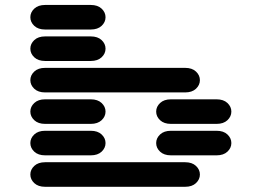

<svg xmlns="http://www.w3.org/2000/svg" viewBox="-20 -756 1040 763"><path d="M159.2 -13.7H715.8Q743.2 -13.7 758.8 -28.3Q774.4 -43 774.4 -62.5Q774.4 -82 758.8 -96.7Q743.2 -111.3 715.8 -111.3H159.2Q131.8 -111.3 116.2 -96.7Q100.6 -82 100.6 -62.5Q100.6 -43 116.2 -28.3Q131.8 -13.7 159.2 -13.7ZM159.2 -138.7H340.8Q368.2 -138.7 383.8 -153.3Q399.4 -168 399.4 -187.5Q399.4 -207 383.8 -221.7Q368.2 -236.3 340.8 -236.3H159.2Q131.8 -236.3 116.2 -221.7Q100.6 -207 100.6 -187.5Q100.6 -168 116.2 -153.3Q131.8 -138.7 159.2 -138.7ZM659.2 -138.7H840.8Q868.2 -138.7 883.8 -153.3Q899.4 -168 899.4 -187.5Q899.4 -207 883.8 -221.7Q868.2 -236.3 840.8 -236.3H659.2Q631.8 -236.3 616.2 -221.7Q600.6 -207 600.6 -187.5Q600.6 -168 616.2 -153.3Q631.8 -138.7 659.2 -138.7ZM159.2 -263.7H340.8Q368.2 -263.7 383.8 -278.3Q399.4 -293 399.4 -312.5Q399.4 -332 383.8 -346.7Q368.2 -361.3 340.8 -361.3H159.2Q131.8 -361.3 116.2 -346.7Q100.6 -332 100.6 -312.5Q100.6 -293 116.2 -278.3Q131.8 -263.7 159.2 -263.7ZM659.2 -263.7H840.8Q868.2 -263.7 883.8 -278.3Q899.4 -293 899.4 -312.5Q899.4 -332 883.8 -346.7Q868.2 -361.3 840.8 -361.3H659.2Q631.8 -361.3 616.2 -346.7Q600.6 -332 600.6 -312.5Q600.6 -293 616.2 -278.3Q631.8 -263.7 659.2 -263.7ZM159.2 -388.7H715.8Q743.2 -388.7 758.8 -403.3Q774.4 -418 774.4 -437.5Q774.4 -457 758.8 -471.7Q743.2 -486.3 715.8 -486.3H159.2Q131.8 -486.3 116.2 -471.7Q100.6 -457 100.6 -437.5Q100.6 -418 116.2 -403.3Q131.8 -388.7 159.2 -388.7ZM159.2 -513.7H340.8Q368.2 -513.7 383.8 -528.3Q399.4 -543 399.4 -562.5Q399.4 -582 383.8 -596.7Q368.2 -611.3 340.8 -611.3H159.2Q131.8 -611.3 116.2 -596.7Q100.6 -582 100.6 -562.5Q100.6 -543 116.2 -528.3Q131.8 -513.7 159.2 -513.7ZM159.2 -638.7H340.8Q368.2 -638.7 383.8 -653.3Q399.4 -668 399.4 -687.5Q399.4 -707 383.8 -721.7Q368.2 -736.3 340.8 -736.3H159.2Q131.8 -736.3 116.2 -721.7Q100.6 -707 100.6 -687.5Q100.6 -668 116.2 -653.3Q131.8 -638.7 159.2 -638.7Z"/></svg>

Font: Sixtyfour
Style: Regular
Weight: 400
Designer: Jens Kutilek
Foundry: Jens Kutilek
Version: Version 2.001